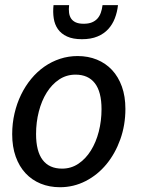

<svg xmlns="http://www.w3.org/2000/svg" viewBox="-20 -738 560 764"><path d="M28.5 0ZM227 -67Q263 -67 292 -86.5Q321 -106 341.5 -138.8Q362 -171.5 373 -214.2Q384 -257 384 -303.5Q384 -372.5 357.5 -406.8Q331 -441 280.5 -441Q244.5 -441 215.5 -421.8Q186.5 -402.5 166 -369.8Q145.5 -337 134.5 -294.2Q123.5 -251.5 123.5 -204.5Q123.5 -136 149.8 -101.5Q176 -67 227 -67ZM218.5 7Q177 7 142 -7.2Q107 -21.5 81.8 -48.5Q56.5 -75.5 42.5 -114.8Q28.5 -154 28.5 -204Q28.5 -247 37.8 -286.8Q47 -326.5 63.8 -361Q80.5 -395.5 104 -424Q127.5 -452.5 156.5 -472.8Q185.5 -493 219 -504Q252.5 -515 289 -515Q330.5 -515 365.5 -500.8Q400.5 -486.5 425.8 -459.5Q451 -432.5 465 -393.5Q479 -354.5 479 -304.5Q479 -240.5 458.8 -183.8Q438.5 -127 403.5 -84.5Q368.5 -42 320.8 -17.5Q273 7 218.5 7ZM306 -582Q270 -582 246.8 -592.8Q223.5 -603.5 210.5 -622Q197.5 -640.5 193.8 -665.2Q190 -690 193 -717.5H255Q253 -701 254.8 -687.5Q256.5 -674 263 -664.2Q269.5 -654.5 281.5 -649Q293.5 -643.5 313 -643.5Q332.5 -643.5 345.8 -649Q359 -654.5 367.8 -664.2Q376.5 -674 381.2 -687.5Q386 -701 388 -717.5H449.5Q446.5 -690 437 -665.2Q427.5 -640.5 410.5 -622Q393.5 -603.5 367.8 -592.8Q342 -582 306 -582Z"/></svg>

Font: Lato Medium
Style: Italic
Weight: 500
Italic angle: -7°
Designer: Lukasz Dziedzic
Foundry: tyPoland Lukasz Dziedzic
Version: Version 2.006; 2014-01-15